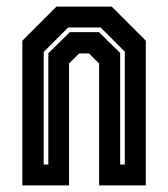

<svg xmlns="http://www.w3.org/2000/svg" viewBox="-20 -560 508 580"><path d="M47.5 0V-437L150.5 -540H317.5L420.5 -437V0H279.5V-368L249 -398.5H219L188.5 -368V0ZM112 -63H126V-399L191 -463H279L343 -400V-63H357V-404L284 -477H186L112 -403Z"/></svg>

Font: Tourney Condensed Regular
Style: Bold
Weight: 700
Width: 3
Designer: Tyler Finck
Foundry: Etcetera Type Co
Version: Version 1.010; ttfautohint (v1.8.3)